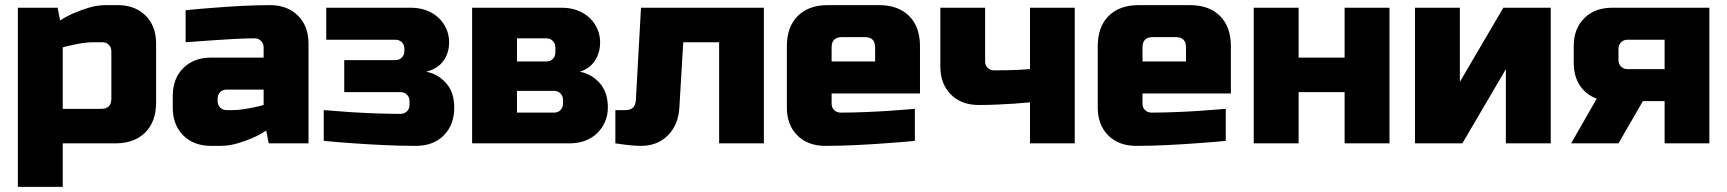

<svg xmlns="http://www.w3.org/2000/svg" viewBox="-20 -560 6747 750"><path d="M49.8 169.9V-529.8H205.1L214.8 -480Q240.7 -497.1 271 -509.8Q296.9 -521 328.9 -530.5Q360.8 -540 395 -540H439.9Q507.8 -540 548.8 -499Q589.8 -458 589.8 -390.1V-160.2Q589.8 -85 547.4 -42.5Q504.9 0 430.2 0H225.1V169.9ZM225.1 -134.8H375Q415 -134.8 415 -174.8V-359.9Q415 -375 405 -385Q395 -395 379.9 -395H345.2Q326.2 -395 305.2 -392.1Q284.2 -389.2 266.1 -384.8Q245.1 -380.9 225.1 -375Z M654.8 -140.1V-185.1Q654.8 -252.9 695.8 -293.9Q736.8 -335 804.7 -335H1009.8V-375Q1009.8 -390.1 999.8 -400.1Q989.7 -410.2 975.1 -410.2Q935.1 -410.2 888.4 -407.5Q841.8 -404.8 800.8 -401.9Q752.9 -397.9 705.1 -395V-520Q760.3 -525.9 816.9 -529.8Q865.7 -533.7 923.8 -536.9Q981.9 -540 1034.7 -540Q1102.5 -540 1143.8 -499Q1185.1 -458 1185.1 -390.1V0H1029.8L1020 -49.8Q994.1 -32.7 963.9 -20Q938 -8.8 906 0.5Q874 9.8 839.8 9.8H804.7Q736.8 9.8 695.8 -31Q654.8 -71.8 654.8 -140.1ZM830.1 -165Q830.1 -149.9 840.1 -139.9Q850.1 -129.9 864.7 -129.9H889.6Q908.7 -129.9 929.7 -133.1Q950.7 -136.2 968.8 -140.1Q989.7 -144 1009.8 -149.9V-210H864.7Q849.6 -210 839.8 -200Q830.1 -189.9 830.1 -174.8Z M1244.6 -9.8V-129.9Q1295.4 -126 1347.7 -122.1Q1392.6 -119.1 1444.6 -117.2Q1496.6 -115.2 1544.4 -115.2Q1559.6 -115.2 1569.6 -125Q1579.6 -134.8 1579.6 -149.9V-165Q1579.6 -180.2 1569.6 -190.2Q1559.6 -200.2 1544.4 -200.2H1324.7V-325.2H1524.4Q1539.6 -325.2 1549.6 -335.2Q1559.6 -345.2 1559.6 -359.9V-370.1Q1559.6 -385.3 1549.6 -395Q1539.6 -404.8 1524.4 -404.8H1254.4V-529.8H1584.5Q1618.7 -529.8 1646.2 -519.3Q1673.8 -508.8 1693.1 -490.5Q1712.4 -472.2 1723.4 -447.5Q1734.4 -422.9 1734.4 -395Q1734.4 -353 1711.9 -322Q1689.5 -291 1644.5 -279.8Q1689.5 -272 1721.9 -236.1Q1754.4 -200.2 1754.4 -140.1Q1754.4 -72.3 1713.6 -31.2Q1672.9 9.8 1604.5 9.8Q1544.4 9.8 1481 6.8Q1417.5 3.9 1364.7 0Q1302.7 -3.9 1244.6 -9.8Z M1824.2 0V-529.8H2174.3Q2208.5 -529.8 2235.8 -519.3Q2263.2 -508.8 2282.7 -490.5Q2302.2 -472.2 2313.2 -447.5Q2324.2 -422.9 2324.2 -395Q2324.2 -353 2303.2 -322Q2282.2 -291 2244.6 -279.8Q2289.6 -272 2322 -236.1Q2354.5 -200.2 2354.5 -140.1Q2354.5 -110.4 2343.5 -84.7Q2332.5 -59.1 2313 -40Q2293.5 -21 2265.9 -10.5Q2238.3 0 2204.6 0ZM1999.5 -120.1H2144.5Q2159.7 -120.1 2169.4 -130.1Q2179.2 -140.1 2179.2 -154.8V-169.9Q2179.2 -185.1 2169.2 -195.1Q2159.2 -205.1 2144.5 -205.1H1999.5ZM1999.5 -319.8H2114.3Q2129.4 -319.8 2139.4 -329.8Q2149.4 -339.8 2149.4 -355V-375Q2149.4 -390.1 2139.4 -400.1Q2129.4 -410.2 2114.3 -410.2H1999.5Z M2383.8 0V-129.9H2423.8Q2461.9 -129.9 2463.9 -169.9L2483.9 -529.8H2963.9V0H2789.1V-395H2648.9L2633.8 -140.1Q2629.9 -72.3 2588.9 -31.2Q2547.9 9.8 2483.9 9.8Q2468.8 9.8 2451.4 8.3Q2434.1 6.8 2418.9 4.9Q2400.9 2.9 2383.8 0Z M3053.7 -140.1V-379.9Q3053.7 -455.1 3096.2 -497.6Q3138.7 -540 3213.9 -540H3413.6Q3488.8 -540 3531.2 -497.6Q3573.7 -455.1 3573.7 -379.9V-194.8H3228.5V-154.8Q3228.5 -139.6 3238.5 -129.9Q3248.5 -120.1 3263.7 -120.1Q3306.6 -120.1 3357.2 -122.1Q3407.7 -124 3451.7 -127Q3502.4 -130.9 3553.7 -134.8V-9.8Q3495.6 -3.9 3434.6 0Q3382.8 3.9 3321.8 6.8Q3260.7 9.8 3203.6 9.8Q3135.7 9.8 3094.7 -31Q3053.7 -71.8 3053.7 -140.1ZM3228.5 -319.8H3398.4V-375Q3398.4 -415 3358.9 -415H3268.6Q3228.5 -415 3228.5 -375Z M3653.3 -299.8V-529.8H3828.1V-319.8Q3828.1 -304.7 3838.1 -294.9Q3848.1 -285.2 3863.3 -285.2Q3887.2 -285.2 3912.4 -285.6Q3937.5 -286.1 3957.5 -287.1Q3981.4 -288.1 4003.4 -290V-529.8H4178.2V0H4003.4V-160.2Q3971.2 -157.2 3937.5 -154.8Q3908.7 -152.8 3873 -151.4Q3837.4 -149.9 3803.2 -149.9Q3735.4 -149.9 3694.3 -190.9Q3653.3 -231.9 3653.3 -299.8Z M4268.1 -140.1V-379.9Q4268.1 -455.1 4310.5 -497.6Q4353 -540 4428.2 -540H4627.9Q4703.1 -540 4745.6 -497.6Q4788.1 -455.1 4788.1 -379.9V-194.8H4442.9V-154.8Q4442.9 -139.6 4452.9 -129.9Q4462.9 -120.1 4478 -120.1Q4521 -120.1 4571.5 -122.1Q4622.1 -124 4666 -127Q4716.8 -130.9 4768.1 -134.8V-9.8Q4710 -3.9 4648.9 0Q4597.2 3.9 4536.1 6.8Q4475.1 9.8 4418 9.8Q4350.1 9.8 4309.1 -31Q4268.1 -71.8 4268.1 -140.1ZM4442.9 -319.8H4612.8V-375Q4612.8 -415 4573.2 -415H4482.9Q4442.9 -415 4442.9 -375Z M4877.4 0V-529.8H5052.7V-335H5232.4V-529.8H5407.7V0H5232.4V-200.2H5052.7V0Z M5507.3 0V-529.8H5682.6V-240.2L5852.5 -529.8H6037.6V0H5862.3V-290L5692.4 0Z M6117.2 0 6217.3 -174.8Q6175.3 -189.9 6151.4 -226.1Q6127.4 -262.2 6127.4 -314.9V-379.9Q6127.4 -447.8 6168.5 -488.8Q6209.5 -529.8 6277.3 -529.8H6657.2V0H6482.4V-165H6397.5L6302.2 0ZM6302.2 -325.2Q6302.2 -310.1 6312.3 -300Q6322.3 -290 6337.4 -290H6482.4V-404.8H6337.4Q6322.3 -404.8 6312.3 -394.8Q6302.2 -384.8 6302.2 -370.1Z"/></svg>

Font: Russo One
Style: Regular
Weight: 400
Designer: Jovanny lemonad
Foundry: Jovanny Lemonad
Version: Version 1.000